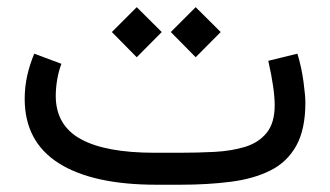

<svg xmlns="http://www.w3.org/2000/svg" viewBox="-20 -508 908 528"><path d="M476.1 0H410.2Q234.9 0 141.4 -59.3Q47.9 -118.7 47.9 -236.3Q47.9 -269 54.9 -300.3Q62 -331.5 74.2 -360.4L148.9 -332.5Q141.1 -312 137.2 -288.6Q133.3 -265.1 133.3 -243.7Q133.8 -163.1 202.1 -125.5Q270.5 -87.9 405.3 -87.9H472.7Q522.9 -87.9 569.8 -90.3Q616.7 -92.8 654.1 -104.2Q691.4 -115.7 713.4 -142.8Q735.4 -169.9 735.4 -218.8Q735.4 -262.7 717.8 -340.8L797.9 -360.4Q809.1 -323.7 814.5 -284.2Q819.8 -244.6 819.8 -226.1Q819.8 -152.3 794.7 -107.2Q769.5 -62 723.4 -39.1Q677.2 -16.1 614.3 -8.1Q551.3 0 476.1 0ZM449.7 -419.9 518.1 -488.3 586.9 -419.9 518.1 -350.6ZM287.6 -419.9 356 -488.3 424.8 -419.9 356 -350.6Z"/></svg>

Font: Vazir WOL
Style: Regular-WOL
Weight: 400
Designer: Saber Rastikerdar
Foundry: Saber Rastikerdar
Version: Version 27.2.2